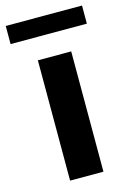

<svg xmlns="http://www.w3.org/2000/svg" viewBox="-150 -784 571 841"><g transform="rotate(-15 136.0 -363.5)"><path d="M60.4 0V-545.5H211.6V0ZM309.3 -727.3V-645.2H-36.6V-727.3Z"/></g></svg>

Font: Inter UI
Style: Bold
Weight: 700
Designer: Rasmus Andersson
Foundry: rsms
Version: 3.2;8d6f07862